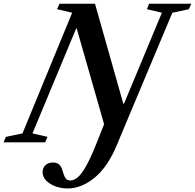

<svg xmlns="http://www.w3.org/2000/svg" viewBox="-82 -782 1072 1055"><path d="M289 253.5Q254 253.5 222.8 242Q191.5 230.5 171.8 210.2Q152 190 152 164Q152 141 167.5 126Q183 111 208.5 111Q231 111 242 121Q253 131 258.2 145.5Q263.5 160 267.8 174.8Q272 189.5 280 199.5Q288 209.5 305 209.5Q324.5 209.5 345.5 192Q366.5 174.5 392.8 127.5Q419 80.5 453.5 -7.5L490 -99.5L339.5 -625.5H336.5L96.5 -49L179 -30L166.5 0H-62.5L-49.5 -30L41.5 -49L314.5 -712L231.5 -731.5L245 -761.5H440L595.5 -212.5H599.5L807.5 -712L725 -731.5L737.5 -761.5H969L956 -731.5L865 -712L571 -11.5L563.5 7L562 10.5L559.5 16.5Q508.5 137 437 195.2Q365.5 253.5 289 253.5Z"/></svg>

Font: Libre Caslon Text SemiBold Italic
Style: Regular
Weight: 600
Italic angle: -22.583°
Designer: Pablo Impallari, Rodrigo Fuenzalida, Katja Schimmel
Foundry: Pablo Impallari, Rodrigo Fuenzalida
Version: Version 2.000